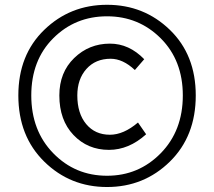

<svg xmlns="http://www.w3.org/2000/svg" viewBox="-20 -750 871 782"><path d="M54.7 -361.3Q54.7 -526.4 160.2 -628.4Q265.6 -730.5 416 -730.5Q566.4 -730.5 671.9 -628.4Q777.3 -526.4 777.3 -361.3Q777.3 -195.3 671.9 -91.8Q566.4 11.7 416 11.7Q265.6 11.7 160.2 -91.8Q54.7 -195.3 54.7 -361.3ZM416 -34.2Q544.9 -34.2 634.8 -126Q724.6 -217.8 724.6 -361.3Q724.6 -503.9 634.8 -593.8Q544.9 -683.6 416 -683.6Q286.1 -683.6 196.8 -594.2Q107.4 -504.9 107.4 -361.3Q107.4 -217.8 196.8 -126Q286.1 -34.2 416 -34.2ZM423.8 -139.6Q336.9 -139.6 279.3 -200.2Q221.7 -260.7 221.7 -361.3Q221.7 -455.1 282.2 -513.7Q342.8 -572.3 427.7 -572.3Q505.9 -572.3 567.4 -508.8L529.3 -464.8Q480.5 -510.7 430.7 -510.7Q369.1 -510.7 332 -469.2Q294.9 -427.7 294.9 -361.3Q294.9 -288.1 331.1 -244.6Q367.2 -201.2 427.7 -201.2Q483.4 -201.2 542 -251L575.2 -203.1Q504.9 -139.6 423.8 -139.6Z"/></svg>

Font: Gen Shin Gothic Regular
Style: Regular
Weight: 400
Designer: [Source Han Sans]
Ryoko NISHIZUKA  (kana & ideographs); Paul D. Hunt (Latin, Greek & Cyrillic); Wenlong ZHANG  (bopomofo
Version: Version 1.002.20150607